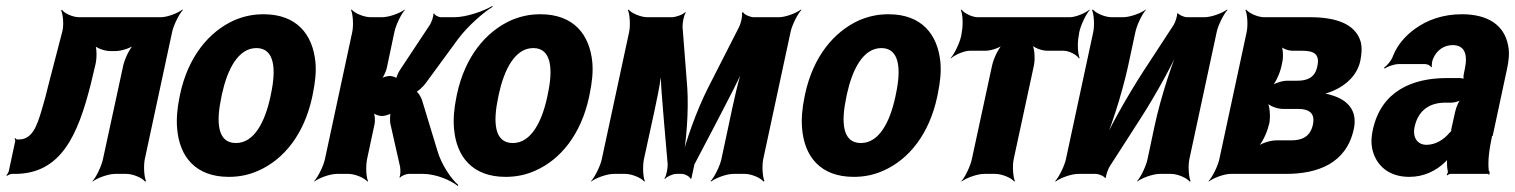

<svg xmlns="http://www.w3.org/2000/svg" viewBox="-20 -586 5105 647"><path d="M522 -528H246C226 -528 196 -541 189 -553L186 -551C192 -539 196 -502 190 -480L144 -303C136 -269 128 -240 121 -217C104 -159 88 -116 43 -116H38C35 -116 32 -119 31 -121L29 -118C31 -116 32 -112 31 -109L10 -11C9 -6 5 1 2 4L3 7C7 4 15 0 20 0H30C187 0 243 -133 286 -303L301 -366C307 -388 307 -427 299 -439L295 -436C302 -425 332 -414 350 -414H370C390 -414 424 -425 437 -438L435 -440C419 -428 400 -388 395 -364L327 -50C322 -26 304 11 292 24V26C307 14 345 0 368 0H406C429 0 460 14 469 26L472 24C466 11 463 -26 468 -50L560 -478C565 -502 584 -539 596 -552L595 -554C580 -542 544 -528 522 -528Z M587 -269 585 -259C577 -220 574 -185 577 -152C585 -58 639 10 751 10C787 10 820 3 851 -11C937 -49 1005 -134 1032 -259L1034 -269C1042 -308 1046 -343 1043 -376C1034 -470 980 -538 868 -538C832 -538 801 -531 770 -518C683 -479 614 -394 587 -269ZM893 -269 891 -259C873 -176 837 -104 775 -104C712 -104 708 -175 726 -259L728 -269C746 -351 782 -424 844 -424C906 -424 911 -352 893 -269Z M1295 -171 1328 -25C1330 -16 1330 5 1326 11L1328 13C1331 7 1349 0 1357 0H1406C1448 0 1499 21 1523 41L1524 37C1501 18 1467 -32 1454 -78L1402 -249C1399 -259 1387 -279 1380 -279L1379 -275C1386 -275 1407 -295 1414 -305L1524 -455C1556 -498 1610 -545 1640 -563L1639 -566C1609 -548 1551 -528 1511 -528H1466C1458 -528 1444 -535 1443 -541L1440 -539C1442 -533 1434 -511 1429 -503L1329 -352C1323 -344 1314 -324 1315 -318L1318 -320C1317 -326 1300 -330 1294 -330C1284 -330 1267 -325 1261 -319L1263 -316C1270 -322 1280 -343 1283 -355L1309 -478C1314 -502 1332 -539 1344 -552V-554C1329 -542 1291 -528 1268 -528H1229C1206 -528 1174 -542 1165 -554L1163 -552C1169 -539 1172 -502 1167 -478L1075 -50C1070 -26 1051 11 1039 24V26C1054 14 1092 0 1115 0H1154C1177 0 1209 14 1218 26L1220 24C1214 11 1212 -26 1217 -50L1242 -167C1245 -180 1243 -203 1238 -210L1236 -208C1240 -201 1257 -195 1267 -195C1274 -195 1296 -200 1300 -206L1297 -208C1294 -202 1294 -179 1295 -171Z M1520 -269 1518 -259C1510 -220 1507 -185 1510 -152C1518 -58 1572 10 1684 10C1720 10 1753 3 1784 -11C1870 -49 1938 -134 1965 -259L1967 -269C1975 -308 1979 -343 1976 -376C1967 -470 1913 -538 1801 -538C1765 -538 1734 -531 1703 -518C1616 -479 1547 -394 1520 -269ZM1826 -269 1824 -259C1806 -176 1770 -104 1708 -104C1645 -104 1641 -175 1659 -259L1661 -269C1679 -351 1715 -424 1777 -424C1839 -424 1844 -352 1826 -269Z M2296 -290 2280 -496C2280 -508 2284 -535 2291 -543L2289 -545C2282 -537 2257 -528 2244 -528H2161C2139 -528 2107 -542 2098 -554L2096 -552C2102 -539 2105 -502 2100 -478L2008 -50C2003 -26 1984 11 1972 24V26C1987 14 2025 0 2048 0H2087C2110 0 2142 14 2151 26L2153 24C2147 11 2145 -26 2150 -50L2174 -160C2189 -229 2210 -320 2211 -371L2207 -370C2204 -319 2213 -235 2218 -170L2230 -32C2230 -20 2226 7 2219 15L2221 17C2227 9 2248 0 2258 0H2278C2288 0 2305 9 2307 17L2310 15C2312 7 2317 -20 2320 -32L2394 -173C2428 -240 2475 -325 2494 -378L2490 -379C2469 -326 2450 -233 2435 -162L2411 -50C2406 -26 2387 11 2375 24L2376 26C2391 14 2428 0 2451 0H2490C2513 0 2544 14 2553 26L2556 24C2550 11 2547 -26 2552 -50L2644 -478C2649 -502 2668 -539 2680 -552L2679 -554C2664 -542 2627 -528 2605 -528H2520C2508 -528 2487 -537 2484 -545L2480 -543C2483 -535 2477 -508 2471 -496L2366 -290C2327 -213 2289 -106 2276 -44H2280C2293 -106 2301 -213 2296 -290Z M2693 -269 2691 -259C2683 -220 2680 -185 2683 -152C2691 -58 2745 10 2857 10C2893 10 2926 3 2957 -11C3043 -49 3111 -134 3138 -259L3140 -269C3148 -308 3152 -343 3149 -376C3140 -470 3086 -538 2974 -538C2938 -538 2907 -531 2876 -518C2789 -479 2720 -394 2693 -269ZM2999 -269 2997 -259C2979 -176 2943 -104 2881 -104C2818 -104 2814 -175 2832 -259L2834 -269C2852 -351 2888 -424 2950 -424C3012 -424 3017 -352 2999 -269Z M3615 -465 3617 -478C3622 -502 3640 -539 3652 -552V-554C3638 -542 3605 -528 3585 -528H3275C3255 -528 3228 -542 3220 -554L3218 -552C3224 -539 3226 -502 3221 -478L3219 -465C3214 -441 3196 -404 3184 -391V-389C3197 -401 3229 -415 3248 -415H3301C3320 -415 3353 -426 3365 -439L3363 -441C3347 -429 3328 -389 3323 -365L3255 -50C3250 -26 3232 11 3220 24V26C3235 14 3273 0 3296 0H3334C3357 0 3389 14 3398 26L3400 24C3394 11 3391 -26 3396 -50L3464 -365C3469 -389 3466 -429 3456 -441L3454 -439C3460 -426 3490 -415 3509 -415H3564C3583 -415 3609 -401 3616 -389L3618 -391C3612 -404 3610 -441 3615 -465Z M3935 -502 3833 -346C3778 -261 3713 -146 3684 -75L3688 -74C3721 -145 3761 -269 3782 -366L3806 -478C3811 -502 3829 -539 3841 -552V-554C3826 -542 3788 -528 3765 -528H3726C3703 -528 3672 -542 3663 -554L3660 -552C3666 -539 3669 -502 3664 -478L3572 -50C3567 -26 3548 11 3536 24L3537 26C3552 14 3590 0 3613 0H3673C3683 0 3701 8 3704 14L3707 12C3706 6 3714 -17 3720 -26L3821 -183C3876 -268 3939 -383 3968 -453L3965 -454C3932 -384 3892 -260 3871 -163L3847 -50C3842 -26 3824 11 3812 24V26C3827 14 3865 0 3888 0H3926C3949 0 3980 14 3989 26L3992 24C3986 11 3983 -26 3988 -50L4080 -478C4085 -502 4104 -539 4116 -552L4115 -554C4100 -542 4062 -528 4039 -528H3980C3970 -528 3952 -536 3949 -542L3947 -540C3947 -533 3941 -511 3935 -502Z M4564 -381C4569 -406 4570 -427 4565 -446C4547 -506 4481 -528 4395 -528H4240C4218 -528 4188 -542 4179 -554L4177 -552C4183 -539 4186 -502 4181 -478L4089 -50C4084 -26 4065 11 4053 24V26C4068 14 4105 0 4127 0H4313C4420 0 4517 -35 4542 -151C4556 -215 4519 -250 4468 -265C4457 -269 4441 -272 4431 -271V-267C4441 -268 4461 -275 4475 -281C4517 -300 4553 -332 4564 -381ZM4404 -165C4395 -125 4367 -113 4331 -113H4280C4260 -113 4226 -102 4213 -89L4215 -87C4231 -99 4250 -139 4255 -163L4257 -169C4262 -193 4259 -233 4249 -245L4247 -243C4254 -230 4283 -219 4303 -219H4354C4391 -219 4413 -205 4404 -165ZM4419 -362C4411 -324 4385 -314 4351 -314H4317C4301 -314 4272 -305 4261 -294L4263 -291C4276 -302 4292 -337 4297 -358L4301 -376C4305 -394 4304 -426 4296 -436L4293 -433C4299 -423 4321 -415 4336 -415H4367C4405 -415 4429 -406 4419 -362Z M5010 -128 5058 -352C5065 -383 5067 -410 5062 -433C5049 -501 4995 -538 4906 -538C4843 -538 4789 -519 4747 -488C4718 -467 4689 -436 4674 -397C4669 -382 4654 -365 4644 -358L4646 -355C4656 -362 4678 -370 4693 -370H4783C4791 -370 4801 -364 4803 -359L4805 -361C4804 -366 4806 -383 4810 -390C4823 -419 4848 -434 4875 -434C4915 -434 4927 -404 4916 -353L4913 -338C4911 -331 4911 -318 4914 -314L4918 -317C4916 -321 4904 -323 4898 -323H4856C4739 -323 4634 -279 4606 -148C4601 -125 4600 -104 4604 -85C4616 -30 4658 10 4729 10C4779 10 4820 -11 4850 -40C4854 -44 4860 -50 4862 -54L4858 -55C4856 -51 4856 -43 4856 -37C4856 -26 4857 -16 4859 -7C4860 -5 4856 1 4855 3L4858 5C4859 3 4864 0 4867 0H4994C4996 0 4996 2 4997 3L5000 1C4999 0 4999 -2 4999 -4C4999 -5 5002 -7 5000 -7L4997 -10C4993 -43 4998 -80 5008 -128ZM4747 -159C4760 -218 4802 -240 4849 -240H4871C4882 -240 4902 -246 4909 -253L4906 -256C4897 -249 4887 -225 4884 -211L4873 -162C4872 -159 4869 -145 4871 -143L4875 -146C4873 -148 4867 -141 4864 -138C4845 -115 4817 -98 4787 -98C4757 -98 4739 -122 4747 -159Z"/></svg>

Font: Asimov
Style: EdgeExtremeIt
Weight: 500
Designer: Google
Version: Version 2.000980: 2014